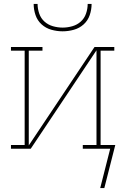

<svg xmlns="http://www.w3.org/2000/svg" viewBox="-20 -760 640 981"><path d="M300 -600Q271 -600 242.5 -608Q214 -616 192.5 -635.5Q171 -655 161.5 -683Q152 -711 152 -740H172Q172 -715 180.5 -690.5Q189 -666 207.5 -649.5Q226 -633 250.5 -626Q275 -619 300 -619Q325 -619 349.5 -626Q374 -633 392.5 -649.5Q411 -666 419.5 -690.5Q428 -715 428 -740H448Q448 -711 438.5 -683Q429 -655 407.5 -635.5Q386 -616 357.5 -608Q329 -600 300 -600ZM492 201 543 0H403V-19H473V-503L137 0H36V-19H106V-501H36V-520H197V-501H127V-17L463 -520H564V-501H494V-19H569L513 201Z"/></svg>

Font: Iosevka Etoile Thin
Style: Regular
Weight: 100
Designer: Belleve Invis
Foundry: Belleve Invis
Version: Version 22.1.2; ttfautohint (v1.8.4)